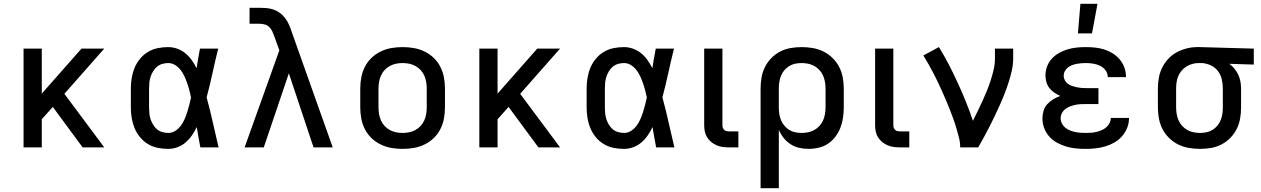

<svg xmlns="http://www.w3.org/2000/svg" viewBox="-20 -776 6640 1011"><path d="M104 0V-520H200V-283L409 -520H529L319 -282L529 0H415L258 -213L200 -148V0Z M866 8Q838 8 810.5 2.5Q783 -3 759 -17.5Q735 -32 717 -54Q699 -76 688.5 -101.5Q678 -127 673.5 -154.5Q669 -182 669 -210V-310Q669 -338 673.5 -365.5Q678 -393 688.5 -418.5Q699 -444 717 -466Q735 -488 759 -502.5Q783 -517 810.5 -522.5Q838 -528 866 -528Q890 -528 913.5 -519.5Q937 -511 956 -495.5Q975 -480 989.5 -459.5Q1004 -439 1015 -417Q1019 -443 1023.5 -468.5Q1028 -494 1033 -520H1129Q1113 -456 1099 -391.5Q1085 -327 1068 -263Q1086 -198 1100.5 -132Q1115 -66 1131 0H1035Q1030 -27 1025 -53.5Q1020 -80 1016 -107Q1005 -84 991 -63.5Q977 -43 958 -26.5Q939 -10 915 -1Q891 8 866 8ZM866 -76Q886 -76 903 -87Q920 -98 932 -114Q944 -130 952 -148.5Q960 -167 966 -186Q972 -205 977 -224.5Q982 -244 986 -263Q982 -282 977 -301Q972 -320 965.5 -338.5Q959 -357 951 -374.5Q943 -392 931 -407.5Q919 -423 902 -433.5Q885 -444 866 -444Q850 -444 834.5 -439.5Q819 -435 807 -425Q795 -415 786.5 -401Q778 -387 773 -372Q768 -357 766.5 -341.5Q765 -326 765 -310V-210Q765 -194 766.5 -178.5Q768 -163 773 -148Q778 -133 786.5 -119Q795 -105 807 -95Q819 -85 834.5 -80.5Q850 -76 866 -76Z M1268 0 1451 -511 1425 -583Q1420 -597 1414 -610.5Q1408 -624 1397.5 -634Q1387 -644 1373 -647.5Q1359 -651 1344 -651H1294V-735H1344Q1364 -735 1383 -733.5Q1402 -732 1420.5 -725.5Q1439 -719 1454.5 -707.5Q1470 -696 1481.5 -680.5Q1493 -665 1501 -647.5Q1509 -630 1515 -611L1732 0H1631L1501 -390L1369 0Z M2100 8Q2070 8 2041 3Q2012 -2 1985 -15Q1958 -28 1936.5 -48.5Q1915 -69 1901.5 -95.5Q1888 -122 1882.5 -151Q1877 -180 1877 -210V-310Q1877 -340 1882.5 -369Q1888 -398 1901.5 -424.5Q1915 -451 1936.5 -471.5Q1958 -492 1985 -505Q2012 -518 2041 -523Q2070 -528 2100 -528Q2130 -528 2159 -523Q2188 -518 2215 -505Q2242 -492 2263.5 -471.5Q2285 -451 2298.5 -424.5Q2312 -398 2317.5 -369Q2323 -340 2323 -310V-210Q2323 -180 2317.5 -151Q2312 -122 2298.5 -95.5Q2285 -69 2263.5 -48.5Q2242 -28 2215 -15Q2188 -2 2159 3Q2130 8 2100 8ZM2100 -76Q2118 -76 2135 -79.5Q2152 -83 2167.5 -91.5Q2183 -100 2195 -113Q2207 -126 2214 -142Q2221 -158 2224 -175Q2227 -192 2227 -210V-310Q2227 -328 2224 -345Q2221 -362 2214 -378Q2207 -394 2195 -407Q2183 -420 2167.5 -428.5Q2152 -437 2135 -440.5Q2118 -444 2100 -444Q2082 -444 2065 -440.5Q2048 -437 2032.5 -428.5Q2017 -420 2005 -407Q1993 -394 1986 -378Q1979 -362 1976 -345Q1973 -328 1973 -310V-210Q1973 -192 1976 -175Q1979 -158 1986 -142Q1993 -126 2005 -113Q2017 -100 2032.5 -91.5Q2048 -83 2065 -79.5Q2082 -76 2100 -76Z M2504 0V-520H2600V-283L2809 -520H2929L2719 -282L2929 0H2815L2658 -213L2600 -148V0Z M3266 8Q3238 8 3210.5 2.5Q3183 -3 3159 -17.5Q3135 -32 3117 -54Q3099 -76 3088.5 -101.5Q3078 -127 3073.5 -154.5Q3069 -182 3069 -210V-310Q3069 -338 3073.5 -365.5Q3078 -393 3088.5 -418.5Q3099 -444 3117 -466Q3135 -488 3159 -502.5Q3183 -517 3210.5 -522.5Q3238 -528 3266 -528Q3290 -528 3313.5 -519.5Q3337 -511 3356 -495.5Q3375 -480 3389.5 -459.5Q3404 -439 3415 -417Q3419 -443 3423.5 -468.5Q3428 -494 3433 -520H3529Q3513 -456 3499 -391.5Q3485 -327 3468 -263Q3486 -198 3500.5 -132Q3515 -66 3531 0H3435Q3430 -27 3425 -53.5Q3420 -80 3416 -107Q3405 -84 3391 -63.5Q3377 -43 3358 -26.5Q3339 -10 3315 -1Q3291 8 3266 8ZM3266 -76Q3286 -76 3303 -87Q3320 -98 3332 -114Q3344 -130 3352 -148.5Q3360 -167 3366 -186Q3372 -205 3377 -224.5Q3382 -244 3386 -263Q3382 -282 3377 -301Q3372 -320 3365.5 -338.5Q3359 -357 3351 -374.5Q3343 -392 3331 -407.5Q3319 -423 3302 -433.5Q3285 -444 3266 -444Q3250 -444 3234.5 -439.5Q3219 -435 3207 -425Q3195 -415 3186.5 -401Q3178 -387 3173 -372Q3168 -357 3166.5 -341.5Q3165 -326 3165 -310V-210Q3165 -194 3166.5 -178.5Q3168 -163 3173 -148Q3178 -133 3186.5 -119Q3195 -105 3207 -95Q3219 -85 3234.5 -80.5Q3250 -76 3266 -76Z M3820 0Q3803 0 3786.5 -2Q3770 -4 3754.5 -10.5Q3739 -17 3726 -27.5Q3713 -38 3704 -52Q3695 -66 3691.5 -82.5Q3688 -99 3688 -115V-520H3784V-115Q3784 -109 3786.5 -102.5Q3789 -96 3794 -91.5Q3799 -87 3806 -85.5Q3813 -84 3820 -84H3868V0Z M3985 215V-310Q3985 -339 3990 -368Q3995 -397 4008 -423Q4021 -449 4041.5 -470Q4062 -491 4088 -504.5Q4114 -518 4143 -523Q4172 -528 4201 -528Q4230 -528 4259.5 -523Q4289 -518 4315.5 -505Q4342 -492 4363.5 -471Q4385 -450 4398.5 -424Q4412 -398 4417.5 -368.5Q4423 -339 4423 -310V-210Q4423 -183 4419 -156Q4415 -129 4405.5 -104Q4396 -79 4379.5 -57Q4363 -35 4341 -20Q4319 -5 4292 1.5Q4265 8 4238 8Q4213 8 4188.5 2.5Q4164 -3 4143 -16.5Q4122 -30 4106.5 -49.5Q4091 -69 4081 -92V215ZM4201 -76Q4218 -76 4235.5 -79.5Q4253 -83 4268 -91.5Q4283 -100 4295 -113Q4307 -126 4314 -142Q4321 -158 4324 -175.5Q4327 -193 4327 -210V-310Q4327 -327 4324 -344.5Q4321 -362 4314 -378Q4307 -394 4295 -407Q4283 -420 4268 -428.5Q4253 -437 4235.5 -440.5Q4218 -444 4201 -444Q4184 -444 4167 -440.5Q4150 -437 4135.5 -428Q4121 -419 4110 -406Q4099 -393 4092.5 -377Q4086 -361 4083.5 -344Q4081 -327 4081 -310V-210Q4081 -193 4083.5 -176Q4086 -159 4092.5 -143.5Q4099 -128 4110 -114.5Q4121 -101 4135.5 -92Q4150 -83 4167 -79.5Q4184 -76 4201 -76Z M4720 0Q4703 0 4686.5 -2Q4670 -4 4654.5 -10.5Q4639 -17 4626 -27.5Q4613 -38 4604 -52Q4595 -66 4591.5 -82.5Q4588 -99 4588 -115V-520H4684V-115Q4684 -109 4686.5 -102.5Q4689 -96 4694 -91.5Q4699 -87 4706 -85.5Q4713 -84 4720 -84H4768V0Z M5036 0Q5036 -26 5029.5 -51.5Q5023 -77 5015.5 -102.5Q5008 -128 4999 -152.5Q4990 -177 4980.5 -201.5Q4971 -226 4960.5 -250Q4950 -274 4939.5 -298Q4929 -322 4917.5 -345.5Q4906 -369 4894 -392.5Q4882 -416 4869 -438.5Q4856 -461 4842 -484L4924 -528Q4952 -483 4976.5 -435.5Q5001 -388 5023.5 -339Q5046 -290 5066 -240.5Q5086 -191 5103 -140Q5116 -166 5129 -192.5Q5142 -219 5154 -245.5Q5166 -272 5177 -299Q5188 -326 5197 -354Q5206 -382 5212.5 -410.5Q5219 -439 5219 -468V-520H5315V-468Q5315 -436 5308 -405Q5301 -374 5291.5 -344Q5282 -314 5270.5 -284.5Q5259 -255 5246 -226Q5233 -197 5219.5 -168.5Q5206 -140 5191.5 -111.5Q5177 -83 5162 -55.5Q5147 -28 5131 0Z M5698 8Q5671 8 5645 5.5Q5619 3 5594 -4.5Q5569 -12 5546 -24.5Q5523 -37 5505.5 -56.5Q5488 -76 5478.5 -101Q5469 -126 5469 -152Q5469 -173 5475 -193Q5481 -213 5495 -228Q5509 -243 5526.5 -253.5Q5544 -264 5563 -271Q5547 -278 5532 -288Q5517 -298 5506 -312Q5495 -326 5490 -343.5Q5485 -361 5485 -378Q5485 -403 5493.5 -426Q5502 -449 5518.5 -467Q5535 -485 5556.5 -497Q5578 -509 5601 -516Q5624 -523 5648.5 -525.5Q5673 -528 5697 -528Q5722 -528 5746.5 -525.5Q5771 -523 5794.5 -515.5Q5818 -508 5839 -495Q5860 -482 5876 -463Q5892 -444 5900.5 -420.5Q5909 -397 5909 -372V-370H5813V-371Q5813 -390 5801 -406Q5789 -422 5772 -430Q5755 -438 5735.5 -441Q5716 -444 5697 -444Q5685 -444 5672.5 -443Q5660 -442 5648 -439.5Q5636 -437 5624 -432.5Q5612 -428 5602.5 -420Q5593 -412 5587 -401Q5581 -390 5581 -377Q5581 -365 5587 -353.5Q5593 -342 5603.5 -334.5Q5614 -327 5626 -323Q5638 -319 5650 -316.5Q5662 -314 5674.5 -313Q5687 -312 5700 -312H5764V-228H5700Q5686 -228 5671.5 -227.5Q5657 -227 5643 -224Q5629 -221 5615.5 -216Q5602 -211 5590.5 -202.5Q5579 -194 5572 -181Q5565 -168 5565 -153Q5565 -139 5571.5 -126Q5578 -113 5589 -104Q5600 -95 5613.5 -89.5Q5627 -84 5641 -81Q5655 -78 5669 -77Q5683 -76 5698 -76Q5712 -76 5726 -77Q5740 -78 5754 -81.5Q5768 -85 5781 -90.5Q5794 -96 5805 -105.5Q5816 -115 5822.5 -128Q5829 -141 5829 -155H5925Q5925 -128 5915.5 -103.5Q5906 -79 5888.5 -59Q5871 -39 5848.5 -26Q5826 -13 5801 -5.5Q5776 2 5750 5Q5724 8 5698 8ZM5656 -600 5669 -756H5759L5730 -600Z M6299 8Q6270 8 6240.5 3Q6211 -2 6184.5 -15Q6158 -28 6136.5 -49Q6115 -70 6101.5 -96Q6088 -122 6082.5 -151.5Q6077 -181 6077 -210V-310Q6077 -338 6082 -366Q6087 -394 6099.5 -419.5Q6112 -445 6131.5 -466Q6151 -487 6176 -500.5Q6201 -514 6228.5 -521Q6256 -528 6284 -528H6300L6582 -520V-436L6453 -440Q6468 -429 6480 -414.5Q6492 -400 6500 -383Q6508 -366 6511.5 -347.5Q6515 -329 6515 -310V-210Q6515 -181 6510 -152Q6505 -123 6492 -97Q6479 -71 6458.5 -50Q6438 -29 6412 -15.5Q6386 -2 6357 3Q6328 8 6299 8ZM6299 -76Q6316 -76 6333 -79.5Q6350 -83 6364.5 -92Q6379 -101 6390 -114Q6401 -127 6407.5 -143Q6414 -159 6416.5 -176Q6419 -193 6419 -210V-310Q6419 -334 6413.5 -358Q6408 -382 6393.5 -401.5Q6379 -421 6356.5 -431.5Q6334 -442 6310 -444H6291Q6275 -444 6258.5 -439.5Q6242 -435 6227.5 -426Q6213 -417 6202 -404Q6191 -391 6184.5 -375.5Q6178 -360 6175.5 -343.5Q6173 -327 6173 -310V-210Q6173 -193 6176 -175.5Q6179 -158 6186 -142Q6193 -126 6205 -113Q6217 -100 6232 -91.5Q6247 -83 6264.5 -79.5Q6282 -76 6299 -76Z"/></svg>

Font: Iosevka Aile Medium
Style: Regular
Weight: 500
Designer: Belleve Invis
Foundry: Belleve Invis
Version: Version 27.3.5; ttfautohint (v1.8.4)